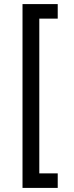

<svg xmlns="http://www.w3.org/2000/svg" viewBox="-20 -780 360 938"><path d="M262 138V67H172V-689H262V-760H90V138Z"/></svg>

Font: IBM Plex Devanagari Text
Style: Regular
Weight: 450
Designer: Mike Abbink, Paul van der Laan, Pieter van Rosmalen, Erin McLaughlin
Foundry: Bold Monday
Version: Version 1.0